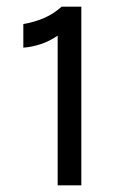

<svg xmlns="http://www.w3.org/2000/svg" viewBox="-20 -556 367 576"><path d="M224 -536V0H153V-449Q128 -432 102 -423.5Q76 -415 50 -413V-484Q81 -489 110 -501Q139 -513 165 -536Z"/></svg>

Font: Karla Tamil Upright
Style: Regular
Weight: 400
Designer: Jonathan Pinhorn
Foundry: Jonathan Pinhorn
Version: Version 1.001